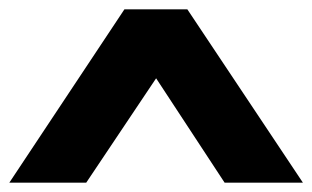

<svg xmlns="http://www.w3.org/2000/svg" viewBox="-26 -753 670 412"><path d="M241 -733H376L624 -361H456L309 -585L159 -361H-6Z"/></svg>

Font: Lexend Exa HM Xlight
Style: Bold
Weight: 700
Designer: Bonnie Shaver-Troup, Thomas Jockin, Octavio Pardo
Foundry: Lexend
Version: Version 1.091